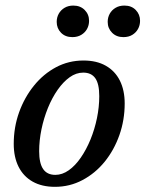

<svg xmlns="http://www.w3.org/2000/svg" viewBox="-20 -676 535 706"><path d="M287 -453.5Q335.5 -453.5 369.2 -434.2Q403 -415 420.8 -379.5Q438.5 -344 438.5 -295.5Q438.5 -234.5 419 -179.2Q399.5 -124 364.8 -81.2Q330 -38.5 283.2 -13.8Q236.5 11 182 11Q134 11 100 -8.2Q66 -27.5 48.2 -63Q30.5 -98.5 30.5 -147Q30.5 -208 50.2 -263Q70 -318 104.8 -361Q139.5 -404 186 -428.8Q232.5 -453.5 287 -453.5ZM183.5 -33Q209 -33 233 -50Q257 -67 277.2 -96.5Q297.5 -126 312.8 -163.2Q328 -200.5 336.5 -241.5Q345 -282.5 345 -322.5Q345 -367.5 330.5 -388.2Q316 -409 286 -409Q260 -409 236.2 -392Q212.5 -375 192 -345.8Q171.5 -316.5 156.2 -279Q141 -241.5 132.5 -200.5Q124 -159.5 124 -120Q124 -75.5 138.8 -54.2Q153.5 -33 183.5 -33ZM246 -539.5Q220 -539.5 204.2 -555.8Q188.5 -572 188.5 -595.5Q188.5 -612 196 -625.5Q203.5 -639 217.2 -647.2Q231 -655.5 249.5 -655.5Q275.5 -655.5 291.5 -639.2Q307.5 -623 307.5 -599.5Q307.5 -583 300 -569.5Q292.5 -556 278.8 -547.8Q265 -539.5 246 -539.5ZM433.5 -539.5Q408 -539.5 392 -555.8Q376 -572 376 -595.5Q376 -612 383.5 -625.5Q391 -639 404.8 -647.2Q418.5 -655.5 437.5 -655.5Q463.5 -655.5 479.2 -639.2Q495 -623 495 -599.5Q495 -583 487.5 -569.5Q480 -556 466.5 -547.8Q453 -539.5 433.5 -539.5Z"/></svg>

Font: Newsreader 16pt 16pt Medium
Style: Italic
Weight: 500
Italic angle: -17°
Version: Version 1.003